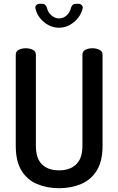

<svg xmlns="http://www.w3.org/2000/svg" viewBox="-20 -985 622 1011"><path d="M291 6Q227 6 175 -16Q123 -38 93 -87Q63 -136 63 -217V-697Q63 -715 79 -723Q95 -731 116 -731Q135 -731 152 -723Q169 -715 169 -697V-217Q169 -151 201 -119.5Q233 -88 291 -88Q348 -88 381 -119.5Q414 -151 414 -217V-697Q414 -715 430 -723Q446 -731 467 -731Q486 -731 503 -723Q520 -715 520 -697V-217Q520 -136 489.5 -87Q459 -38 407 -16Q355 6 291 6ZM291 -839Q248 -839 212.5 -868Q177 -897 167 -939Q164 -951 171 -958Q178 -965 189 -965H202Q212 -965 218 -959.5Q224 -954 227 -944Q233 -919 251.5 -903.5Q270 -888 291 -888Q313 -888 330.5 -903.5Q348 -919 354 -944Q357 -954 363 -959.5Q369 -965 379 -965H392Q403 -965 410.5 -958Q418 -951 415 -939Q404 -897 368.5 -868Q333 -839 291 -839Z"/></svg>

Font: Dosis SemiBold
Style: Regular
Weight: 600
Designer: EdgarTolentino, PabloImpallari, IginoMarini
Foundry: EdgarTolentino, PabloImpallari, IginoMarini
Version: Version 3.001; ttfautohint (v1.8.2)